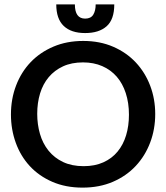

<svg xmlns="http://www.w3.org/2000/svg" viewBox="-20 -847 758 877"><path d="M502 -827Q502 -758 467 -727Q432 -696 369 -696Q305 -696 271 -728.5Q237 -761 237 -827H322Q322 -762 369 -762Q395 -762 406 -780Q417 -798 417 -827ZM689 -326Q689 -257 666 -196Q643 -135 600 -89Q557 -43 495.5 -16.5Q434 10 357 10Q280 10 219 -16.5Q158 -43 116 -88.5Q74 -134 52 -195Q30 -256 30 -324Q30 -395 53.5 -456.5Q77 -518 120 -563Q163 -608 224 -634Q285 -660 360 -660Q436 -660 497 -633.5Q558 -607 600.5 -561.5Q643 -516 666 -455.5Q689 -395 689 -326ZM569 -323Q569 -377 554.5 -421.5Q540 -466 513 -497Q486 -528 447 -545Q408 -562 359 -562Q307 -562 268 -544Q229 -526 202.5 -494.5Q176 -463 163 -420Q150 -377 150 -327Q150 -279 162.5 -235.5Q175 -192 201.5 -159Q228 -126 268 -107Q308 -88 362 -88Q413 -88 452 -105.5Q491 -123 517 -154.5Q543 -186 556 -229Q569 -272 569 -323Z"/></svg>

Font: Zilla Slab SemiBold
Style: Regular
Weight: 600
Designer: Typotheque.com
Foundry: Typotheque type foundry
Version: Version 1.1; 2017